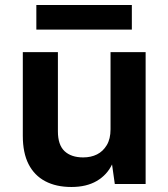

<svg xmlns="http://www.w3.org/2000/svg" viewBox="-20 -734 670 766"><path d="M265 12Q204 12 160.5 -11Q117 -34 94 -79Q71 -124 71 -192V-526H211V-210Q211 -156 237.5 -131Q264 -106 312 -106Q343 -106 367 -118Q391 -130 406 -155Q421 -180 421 -218V-526H561V0H438L427 -78Q407 -36 366 -12Q325 12 265 12ZM125 -616V-714H506V-616Z"/></svg>

Font: DM Sans 9pt ExtraBold
Style: Regular
Weight: 800
Version: Version 4.004;gftools[0.9.30]